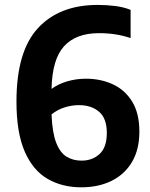

<svg xmlns="http://www.w3.org/2000/svg" viewBox="-20 -770 624 799"><path d="M318 9.5Q238.5 9.5 177.8 -25.8Q117 -61 82.8 -139.5Q48.5 -218 48.5 -347.5Q48.5 -556 137.8 -652.8Q227 -749.5 386.5 -749.5Q424 -749.5 459.5 -745Q495 -740.5 523.5 -729V-611.5Q464 -632 392 -632Q296 -632 246.5 -577.5Q197 -523 194.5 -400Q222 -420.5 259.8 -431.5Q297.5 -442.5 337.5 -442.5Q399 -442.5 449.5 -419.2Q500 -396 530 -347.2Q560 -298.5 560 -222Q560 -148 529.5 -96.2Q499 -44.5 444.5 -17.5Q390 9.5 318 9.5ZM308.5 -332.5Q279 -332.5 249.2 -323.2Q219.5 -314 194.5 -294Q197.5 -218 213.8 -176.2Q230 -134.5 257 -118Q284 -101.5 319.5 -101.5Q364 -101.5 394.2 -129Q424.5 -156.5 424.5 -217Q424.5 -277.5 392.2 -305Q360 -332.5 308.5 -332.5Z"/></svg>

Font: Encode Sans Semi Condensed
Style: Bold
Weight: 700
Width: 4
Designer: Multiple Designers
Foundry: Impallari Type
Version: Version 3.000; ttfautohint (v1.8.3) -l 8 -r 50 -G 200 -x 14 